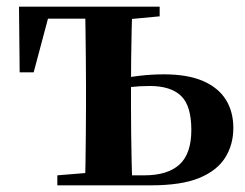

<svg xmlns="http://www.w3.org/2000/svg" viewBox="-20 -556 736 576"><path d="M306 0V-30H413Q483 -30 518.5 -62.5Q554 -95 554 -166Q554 -239 523 -268.5Q492 -298 430 -298Q399 -298 373 -295Q347 -292 321 -286V-317Q359 -324 397 -328.5Q435 -333 471 -333Q543 -333 589 -313Q635 -293 657.5 -257Q680 -221 680 -172Q680 -122 655.5 -83Q631 -44 577.5 -22Q524 0 433 0ZM235 0Q236 -25 236.5 -67Q237 -109 237.5 -154.5Q238 -200 238 -235V-301Q238 -336 237.5 -381Q237 -426 236.5 -468.5Q236 -511 235 -536H377Q376 -511 375 -468.5Q374 -426 373.5 -381Q373 -336 373 -301V-235Q373 -200 373.5 -154.5Q374 -109 375 -67Q376 -25 377 0ZM39 -339 37 -536H307V-500H69L133 -534L81 -339ZM152 0V-30L274 -40H306V0ZM307 -496V-536H459V-507L342 -496Z"/></svg>

Font: Noto Serif TC
Style: Bold
Weight: 700
Designer: Ryoko NISHIZUKA 西塚涼子 (kana & ideographs); Frank Grießhammer (Latin, Greek & Cyrillic); Wenlong ZHANG 张文龙 (bopomofo); San
Foundry: Adobe
Version: Version 2.002-H1;hotconv 1.1.0;makeotfexe 2.6.0